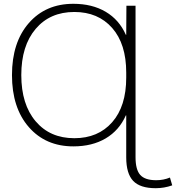

<svg xmlns="http://www.w3.org/2000/svg" viewBox="-20 -760 926 1010"><path d="M644 -352V-378Q644 -529 570 -613Q496 -697 371 -697Q243 -697 167.5 -608Q92 -519 92 -365Q92 -211 167.5 -122Q243 -33 371 -33Q496 -33 570 -117Q644 -201 644 -352ZM366 -740Q465 -740 536 -698Q607 -656 642 -577H644L645 -730H693V67Q693 133 718 160.5Q743 188 802 188Q840 188 874 174L886 215Q844 230 799 230Q717 230 680.5 191.5Q644 153 644 68V-153H642Q607 -74 536 -32Q465 10 366 10Q220 10 131.5 -91.5Q43 -193 43 -365Q43 -537 131.5 -638.5Q220 -740 366 -740Z"/></svg>

Font: M PLUS 1p Light
Style: Regular
Weight: 300
Version: Version 1.061